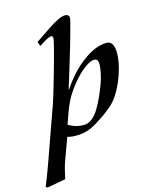

<svg xmlns="http://www.w3.org/2000/svg" viewBox="-203 -781 907 1141"><g transform="rotate(-15 250.0 -210.0)"><path d="M549 -364Q542 -301 510 -224Q472 -138 426 -98Q412 -86 393.5 -71.5Q375 -57 350 -41Q302 -9 274 2Q236 17 190 17Q157 17 136 10L92 130Q78 167 71 197Q64 227 59 250L-56 271L-65 264Q-54 237 -42 206.5Q-30 176 -18 142L103 -198Q109 -215 119 -247.5Q129 -280 140 -318.5Q151 -357 163 -399Q175 -441 184.5 -476.5Q194 -512 200.5 -538.5Q207 -565 208 -573Q209 -592 200 -592Q184 -592 156 -575L121 -553L111 -580L203 -642Q276 -691 309 -691Q338 -691 334 -661Q333 -656 326.5 -631.5Q320 -607 310 -570.5Q300 -534 287 -490.5Q274 -447 261 -404Q248 -361 236.5 -323.5Q225 -286 217 -261L219 -259Q246 -300 277 -335Q308 -370 345 -400Q432 -469 505 -469Q559 -469 549 -364ZM431 -334Q439 -391 410 -391Q381 -392 334 -353Q287 -314 240 -247Q204 -196 178 -121L156 -59Q199 -32 249 -32Q299 -32 341 -97Q349 -110 363 -136.5Q377 -163 394 -205Q423 -271 431 -334Z"/></g></svg>

Font: DG Didot
Style: Bold Italic
Weight: 700
Designer: David Gatwood, Takis Katsoulidis, and George D. Matthiopoulos
Foundry: David Gatwood
Version: Version 1.0